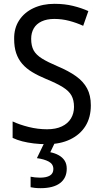

<svg xmlns="http://www.w3.org/2000/svg" viewBox="-20 -744 539 1004"><path d="M455 -193Q455 -130 427 -85Q399 -40 347 -15Q295 10 225 10Q189 10 156.5 6Q124 2 96.5 -5Q69 -12 46 -23V-109Q82 -92 130 -80Q178 -68 226 -68Q272 -68 303.5 -83Q335 -98 351 -124.5Q367 -151 367 -185Q367 -220 354 -244Q341 -268 309 -288Q277 -308 221 -331Q180 -348 148.5 -367Q117 -386 96 -410.5Q75 -435 64.5 -466.5Q54 -498 54 -540Q53 -596 80 -637.5Q107 -679 155 -701.5Q203 -724 265 -724Q318 -724 362.5 -713Q407 -702 442 -686L415 -609Q380 -625 342 -635Q304 -645 264 -645Q225 -645 197.5 -632Q170 -619 156.5 -595.5Q143 -572 143 -541Q143 -504 156 -480.5Q169 -457 199.5 -438Q230 -419 282 -397Q339 -373 377.5 -345.5Q416 -318 435.5 -281.5Q455 -245 455 -193ZM329 138Q329 187 294 213.5Q259 240 192 240Q176 240 162 238.5Q148 237 140 235V180Q149 182 162.5 183.5Q176 185 189 185Q223 185 241 174Q259 163 259 140Q259 114 235 101Q211 88 173 83L213 0H268L243 52Q268 57 287.5 68Q307 79 318 96Q329 113 329 138Z"/></svg>

Font: Noto Sans Thai SemiCondensed
Style: Regular
Weight: 400
Width: 4
Designer: Monotype Design Team
Foundry: Monotype Imaging Inc.
Version: Version 2.001